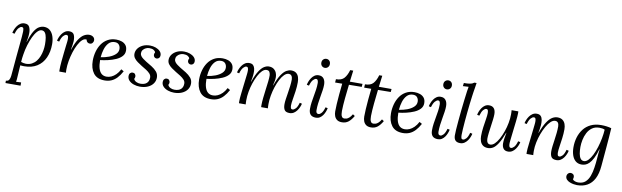

<svg xmlns="http://www.w3.org/2000/svg" viewBox="-55 -1427 7674 2370"><g transform="rotate(10 3782.0 -242.0)"><path d="M42 255V225Q70 225 81.5 206Q93 187 96.5 155.5Q100 124 103 85Q110 -1 117.5 -81.5Q125 -162 131.5 -228.5Q138 -295 142 -342Q146 -389 146 -408Q146 -428 142.5 -444.5Q139 -461 119 -461Q103 -461 82.5 -439Q62 -417 47 -364L18 -370Q21 -388 30.5 -411.5Q40 -435 56 -458Q72 -481 95 -496Q118 -511 148 -511Q193 -511 208.5 -479.5Q224 -448 224 -406Q224 -376 219.5 -345.5Q215 -315 210 -292H213Q241 -384 270.5 -431Q300 -478 331 -494.5Q362 -511 391 -511Q437 -511 467 -484.5Q497 -458 511.5 -414Q526 -370 526 -317Q526 -220 492.5 -146Q459 -72 393.5 -30.5Q328 11 231 11Q218 11 206.5 10Q195 9 184 8Q179 84 176.5 125.5Q174 167 172.5 186.5Q171 206 168 217Q184 216 199.5 215.5Q215 215 231 214V255ZM248 -23Q290 -23 322 -40Q354 -57 376.5 -85.5Q399 -114 413 -150Q427 -186 433.5 -224.5Q440 -263 440 -299Q440 -345 434 -382.5Q428 -420 413 -442Q398 -464 370 -464Q343 -464 316 -435Q289 -406 266 -357.5Q243 -309 225 -250Q207 -191 198 -130Q194 -108 191.5 -84.5Q189 -61 187 -35Q203 -30 217.5 -26.5Q232 -23 248 -23Z M672 0Q671 -7 671 -12.5Q671 -18 671 -26Q671 -43 672 -66.5Q673 -90 676.5 -129Q680 -168 687 -231Q694 -296 698 -329Q702 -362 704 -377.5Q706 -393 706 -403Q707 -423 703.5 -442Q700 -461 679 -461Q663 -461 642 -439Q621 -417 606 -364L578 -370Q581 -388 590.5 -411.5Q600 -435 616 -458Q632 -481 655 -496Q678 -511 708 -511Q753 -511 768 -480Q783 -449 781 -397Q780 -375 775.5 -348.5Q771 -322 766 -293H769Q798 -380 829.5 -427Q861 -474 893.5 -492.5Q926 -511 958 -511Q988 -511 1008 -495.5Q1028 -480 1028 -453Q1028 -435 1015.5 -420Q1003 -405 982 -405Q964 -405 951 -416Q938 -427 936 -447Q908 -453 881.5 -429Q855 -405 831.5 -360.5Q808 -316 790.5 -261Q773 -206 763 -149Q753 -92 753 -43Q753 -28 753.5 -20.5Q754 -13 755 0Z M1298 -511Q1334 -511 1366 -500Q1398 -489 1418 -464Q1438 -439 1438 -396Q1438 -355 1410 -325Q1382 -295 1337 -275.5Q1292 -256 1241 -244Q1190 -232 1143 -227Q1143 -165 1155.5 -123Q1168 -81 1193 -60Q1218 -39 1257 -39Q1286 -39 1315.5 -52Q1345 -65 1372 -91.5Q1399 -118 1421 -160L1454 -141Q1426 -89 1394 -55Q1362 -21 1324 -5Q1286 11 1240 11Q1145 11 1100 -48.5Q1055 -108 1055 -205Q1055 -263 1070 -318Q1085 -373 1115 -416.5Q1145 -460 1191 -485.5Q1237 -511 1298 -511ZM1284 -477Q1238 -477 1208.5 -446Q1179 -415 1163.5 -366Q1148 -317 1144 -263Q1197 -270 1245 -288Q1293 -306 1324 -334.5Q1355 -363 1355 -401Q1355 -433 1337.5 -455Q1320 -477 1284 -477Z M1683 11Q1643 11 1606 -1.5Q1569 -14 1546 -38Q1523 -62 1523 -96Q1523 -118 1535.5 -131.5Q1548 -145 1566 -145Q1586 -145 1596.5 -132Q1607 -119 1607 -103Q1607 -96 1605 -88Q1603 -80 1598 -72Q1606 -50 1630 -38Q1654 -26 1681 -26Q1735 -26 1762 -51Q1789 -76 1789 -121Q1789 -148 1770 -169Q1751 -190 1722 -208.5Q1693 -227 1662 -245Q1633 -263 1606.5 -282Q1580 -301 1563.5 -324Q1547 -347 1547 -376Q1547 -413 1569 -443.5Q1591 -474 1630 -492.5Q1669 -511 1720 -511Q1758 -511 1791.5 -499Q1825 -487 1846.5 -465Q1868 -443 1868 -413Q1868 -392 1856 -379.5Q1844 -367 1826 -367Q1808 -367 1797 -379Q1786 -391 1786 -407Q1786 -415 1788 -422.5Q1790 -430 1795 -438Q1790 -455 1770.5 -466.5Q1751 -478 1717 -478Q1695 -478 1674 -468Q1653 -458 1639 -440.5Q1625 -423 1625 -399Q1625 -380 1636.5 -364Q1648 -348 1667 -334Q1686 -320 1708 -306Q1744 -285 1782 -261.5Q1820 -238 1845.5 -208Q1871 -178 1871 -135Q1871 -93 1847.5 -60Q1824 -27 1781.5 -8Q1739 11 1683 11Z M2111 11Q2071 11 2034 -1.5Q1997 -14 1974 -38Q1951 -62 1951 -96Q1951 -118 1963.5 -131.5Q1976 -145 1994 -145Q2014 -145 2024.5 -132Q2035 -119 2035 -103Q2035 -96 2033 -88Q2031 -80 2026 -72Q2034 -50 2058 -38Q2082 -26 2109 -26Q2163 -26 2190 -51Q2217 -76 2217 -121Q2217 -148 2198 -169Q2179 -190 2150 -208.5Q2121 -227 2090 -245Q2061 -263 2034.5 -282Q2008 -301 1991.5 -324Q1975 -347 1975 -376Q1975 -413 1997 -443.5Q2019 -474 2058 -492.5Q2097 -511 2148 -511Q2186 -511 2219.5 -499Q2253 -487 2274.5 -465Q2296 -443 2296 -413Q2296 -392 2284 -379.5Q2272 -367 2254 -367Q2236 -367 2225 -379Q2214 -391 2214 -407Q2214 -415 2216 -422.5Q2218 -430 2223 -438Q2218 -455 2198.5 -466.5Q2179 -478 2145 -478Q2123 -478 2102 -468Q2081 -458 2067 -440.5Q2053 -423 2053 -399Q2053 -380 2064.5 -364Q2076 -348 2095 -334Q2114 -320 2136 -306Q2172 -285 2210 -261.5Q2248 -238 2273.5 -208Q2299 -178 2299 -135Q2299 -93 2275.5 -60Q2252 -27 2209.5 -8Q2167 11 2111 11Z M2631 -511Q2667 -511 2699 -500Q2731 -489 2751 -464Q2771 -439 2771 -396Q2771 -355 2743 -325Q2715 -295 2670 -275.5Q2625 -256 2574 -244Q2523 -232 2476 -227Q2476 -165 2488.5 -123Q2501 -81 2526 -60Q2551 -39 2590 -39Q2619 -39 2648.5 -52Q2678 -65 2705 -91.5Q2732 -118 2754 -160L2787 -141Q2759 -89 2727 -55Q2695 -21 2657 -5Q2619 11 2573 11Q2478 11 2433 -48.5Q2388 -108 2388 -205Q2388 -263 2403 -318Q2418 -373 2448 -416.5Q2478 -460 2524 -485.5Q2570 -511 2631 -511ZM2617 -477Q2571 -477 2541.5 -446Q2512 -415 2496.5 -366Q2481 -317 2477 -263Q2530 -270 2578 -288Q2626 -306 2657 -334.5Q2688 -363 2688 -401Q2688 -433 2670.5 -455Q2653 -477 2617 -477Z M3559 11Q3512 11 3495.5 -14Q3479 -39 3479 -85Q3479 -113 3484.5 -151Q3490 -189 3497 -232Q3504 -275 3509.5 -319Q3515 -363 3515 -403Q3515 -415 3511 -429Q3507 -443 3497 -453.5Q3487 -464 3467 -464Q3439 -464 3412 -438Q3385 -412 3362 -368Q3339 -324 3321.5 -270.5Q3304 -217 3294 -160.5Q3284 -104 3284 -53Q3284 -38 3284.5 -25.5Q3285 -13 3286 0H3202Q3201 -7 3201 -12.5Q3201 -18 3201 -26Q3201 -64 3206.5 -116Q3212 -168 3219.5 -223Q3227 -278 3232.5 -327Q3238 -376 3237 -407Q3236 -424 3227 -444Q3218 -464 3189 -464Q3161 -464 3134.5 -438Q3108 -412 3085 -368Q3062 -324 3044 -270.5Q3026 -217 3016 -160.5Q3006 -104 3006 -53Q3006 -38 3006.5 -25.5Q3007 -13 3008 0H2924Q2923 -7 2923 -12.5Q2923 -18 2923 -26Q2923 -43 2924.5 -65.5Q2926 -88 2930.5 -125.5Q2935 -163 2942 -226Q2949 -285 2953 -318Q2957 -351 2959 -368.5Q2961 -386 2961.5 -395.5Q2962 -405 2962 -416Q2962 -434 2957 -447.5Q2952 -461 2935 -461Q2919 -461 2898 -439Q2877 -417 2862 -364L2834 -370Q2837 -388 2846.5 -411.5Q2856 -435 2872 -458Q2888 -481 2911 -496Q2934 -511 2964 -511Q2997 -511 3013 -494.5Q3029 -478 3034.5 -451.5Q3040 -425 3038 -394Q3037 -366 3032 -337.5Q3027 -309 3023 -288H3026Q3058 -379 3089.5 -427Q3121 -475 3151.5 -493Q3182 -511 3209 -511Q3249 -511 3272.5 -492.5Q3296 -474 3306 -448Q3316 -422 3316 -397Q3316 -369 3312 -349Q3308 -329 3299 -291H3302Q3335 -382 3367.5 -429.5Q3400 -477 3431 -494Q3462 -511 3489 -511Q3529 -511 3552 -493Q3575 -475 3584.5 -445.5Q3594 -416 3594 -381Q3594 -326 3586 -268.5Q3578 -211 3569.5 -162.5Q3561 -114 3561 -85Q3561 -67 3565.5 -53Q3570 -39 3588 -39Q3605 -39 3626 -60.5Q3647 -82 3662 -136L3690 -129Q3687 -112 3677 -88Q3667 -64 3651 -41.5Q3635 -19 3612 -4Q3589 11 3559 11Z M3835 -511Q3877 -511 3898 -482.5Q3919 -454 3919 -407Q3919 -377 3913.5 -338.5Q3908 -300 3900 -256Q3892 -212 3886.5 -167.5Q3881 -123 3881 -81Q3881 -61 3888.5 -50Q3896 -39 3912 -39Q3929 -39 3949.5 -61Q3970 -83 3985 -136L4013 -130Q4009 -109 3999.5 -84.5Q3990 -60 3975 -38.5Q3960 -17 3938.5 -3Q3917 11 3889 11Q3843 11 3821 -13Q3799 -37 3799 -83Q3799 -127 3805 -168.5Q3811 -210 3818.5 -250.5Q3826 -291 3832 -332Q3838 -373 3838 -416Q3838 -429 3832.5 -445Q3827 -461 3810 -461Q3794 -461 3773 -439Q3752 -417 3737 -364L3709 -370Q3712 -388 3721 -411.5Q3730 -435 3745.5 -458Q3761 -481 3783 -496Q3805 -511 3835 -511ZM3892 -727Q3915 -727 3930 -711.5Q3945 -696 3945 -670Q3945 -645 3929 -629.5Q3913 -614 3891 -614Q3869 -614 3853.5 -629.5Q3838 -645 3838 -670Q3838 -696 3854 -711.5Q3870 -727 3892 -727Z M4243 -641 4225 -500H4384L4381 -462L4221 -460Q4217 -418 4211.5 -373.5Q4206 -329 4202 -285Q4198 -241 4195 -200.5Q4192 -160 4192 -127Q4192 -108 4194.5 -87.5Q4197 -67 4207 -53.5Q4217 -40 4239 -40Q4249 -40 4263.5 -44Q4278 -48 4296 -63Q4314 -78 4333 -110L4359 -93Q4330 -42 4296.5 -15.5Q4263 11 4215 11Q4176 11 4153.5 -5.5Q4131 -22 4121 -49Q4111 -76 4111 -107Q4111 -145 4114 -199.5Q4117 -254 4123 -320.5Q4129 -387 4137 -459L4048 -458L4051 -500Q4120 -500 4153 -537Q4186 -574 4205 -641Z M4607 -641 4589 -500H4748L4745 -462L4585 -460Q4581 -418 4575.5 -373.5Q4570 -329 4566 -285Q4562 -241 4559 -200.5Q4556 -160 4556 -127Q4556 -108 4558.5 -87.5Q4561 -67 4571 -53.5Q4581 -40 4603 -40Q4613 -40 4627.5 -44Q4642 -48 4660 -63Q4678 -78 4697 -110L4723 -93Q4694 -42 4660.5 -15.5Q4627 11 4579 11Q4540 11 4517.5 -5.5Q4495 -22 4485 -49Q4475 -76 4475 -107Q4475 -145 4478 -199.5Q4481 -254 4487 -320.5Q4493 -387 4501 -459L4412 -458L4415 -500Q4484 -500 4517 -537Q4550 -574 4569 -641Z M5036 -511Q5072 -511 5104 -500Q5136 -489 5156 -464Q5176 -439 5176 -396Q5176 -355 5148 -325Q5120 -295 5075 -275.5Q5030 -256 4979 -244Q4928 -232 4881 -227Q4881 -165 4893.5 -123Q4906 -81 4931 -60Q4956 -39 4995 -39Q5024 -39 5053.5 -52Q5083 -65 5110 -91.5Q5137 -118 5159 -160L5192 -141Q5164 -89 5132 -55Q5100 -21 5062 -5Q5024 11 4978 11Q4883 11 4838 -48.5Q4793 -108 4793 -205Q4793 -263 4808 -318Q4823 -373 4853 -416.5Q4883 -460 4929 -485.5Q4975 -511 5036 -511ZM5022 -477Q4976 -477 4946.5 -446Q4917 -415 4901.5 -366Q4886 -317 4882 -263Q4935 -270 4983 -288Q5031 -306 5062 -334.5Q5093 -363 5093 -401Q5093 -433 5075.5 -455Q5058 -477 5022 -477Z M5364 -511Q5406 -511 5427 -482.5Q5448 -454 5448 -407Q5448 -377 5442.5 -338.5Q5437 -300 5429 -256Q5421 -212 5415.5 -167.5Q5410 -123 5410 -81Q5410 -61 5417.5 -50Q5425 -39 5441 -39Q5458 -39 5478.5 -61Q5499 -83 5514 -136L5542 -130Q5538 -109 5528.5 -84.5Q5519 -60 5504 -38.5Q5489 -17 5467.5 -3Q5446 11 5418 11Q5372 11 5350 -13Q5328 -37 5328 -83Q5328 -127 5334 -168.5Q5340 -210 5347.5 -250.5Q5355 -291 5361 -332Q5367 -373 5367 -416Q5367 -429 5361.5 -445Q5356 -461 5339 -461Q5323 -461 5302 -439Q5281 -417 5266 -364L5238 -370Q5241 -388 5250 -411.5Q5259 -435 5274.5 -458Q5290 -481 5312 -496Q5334 -511 5364 -511ZM5421 -727Q5444 -727 5459 -711.5Q5474 -696 5474 -670Q5474 -645 5458 -629.5Q5442 -614 5420 -614Q5398 -614 5382.5 -629.5Q5367 -645 5367 -670Q5367 -696 5383 -711.5Q5399 -727 5421 -727Z M5769 -755Q5766 -730 5760.5 -699Q5755 -668 5750.5 -638Q5746 -608 5743 -585Q5737 -543 5731 -489.5Q5725 -436 5719 -378.5Q5713 -321 5708.5 -266Q5704 -211 5701 -165.5Q5698 -120 5698 -91Q5698 -72 5702 -55.5Q5706 -39 5725 -39Q5742 -39 5762.5 -60.5Q5783 -82 5798 -136L5826 -129Q5823 -112 5813.5 -88Q5804 -64 5788 -41.5Q5772 -19 5749.5 -4Q5727 11 5697 11Q5656 11 5637 -9.5Q5618 -30 5617 -70Q5616 -95 5619.5 -144Q5623 -193 5628.5 -255.5Q5634 -318 5641 -386.5Q5648 -455 5656 -520Q5664 -585 5671 -638Q5676 -665 5677.5 -673.5Q5679 -682 5680 -692Q5662 -691 5644.5 -690Q5627 -689 5609 -688L5614 -728Q5658 -728 5682.5 -732Q5707 -736 5720 -742Q5733 -748 5741 -755Z M6046 11Q6006 11 5982 -7Q5958 -25 5947.5 -55Q5937 -85 5937 -119Q5937 -175 5945 -232Q5953 -289 5961 -337.5Q5969 -386 5969 -414Q5969 -433 5964.5 -447Q5960 -461 5942 -461Q5926 -461 5906.5 -439Q5887 -417 5872 -364L5844 -370Q5847 -388 5856 -411.5Q5865 -435 5880.5 -458Q5896 -481 5918.5 -496Q5941 -511 5971 -511Q6011 -511 6031.5 -486Q6052 -461 6052 -414Q6052 -386 6047 -345Q6042 -304 6035.5 -259.5Q6029 -215 6024 -173Q6019 -131 6019 -99Q6019 -88 6022.5 -73Q6026 -58 6036.5 -47Q6047 -36 6066 -36Q6094 -36 6121 -62Q6148 -88 6172 -132Q6196 -176 6215 -229.5Q6234 -283 6244.5 -339.5Q6255 -396 6255 -447Q6255 -462 6254.5 -474.5Q6254 -487 6253 -500H6337Q6338 -493 6338 -487.5Q6338 -482 6338 -474Q6338 -457 6336 -433.5Q6334 -410 6330 -371.5Q6326 -333 6318 -270Q6311 -212 6307.5 -179Q6304 -146 6302 -129.5Q6300 -113 6299.5 -104Q6299 -95 6299 -84Q6299 -66 6304.5 -53Q6310 -40 6326 -40Q6343 -40 6363.5 -61.5Q6384 -83 6399 -136L6427 -130Q6424 -112 6414.5 -88.5Q6405 -65 6389 -42Q6373 -19 6350 -4Q6327 11 6297 11Q6257 11 6238.5 -14Q6220 -39 6220 -79Q6220 -108 6225.5 -142Q6231 -176 6238 -213H6235Q6201 -122 6170 -73.5Q6139 -25 6109 -7Q6079 11 6046 11Z M6904 11Q6857 11 6840 -14Q6823 -39 6823 -85Q6823 -113 6827.5 -151Q6832 -189 6838.5 -232Q6845 -275 6849.5 -319Q6854 -363 6854 -403Q6854 -415 6850.5 -429Q6847 -443 6837 -453.5Q6827 -464 6807 -464Q6779 -464 6751 -438Q6723 -412 6698 -368Q6673 -324 6653 -270.5Q6633 -217 6621.5 -160.5Q6610 -104 6610 -53Q6610 -38 6610.5 -25.5Q6611 -13 6612 0H6528Q6527 -7 6527 -12.5Q6527 -18 6527 -26Q6527 -43 6529 -65.5Q6531 -88 6535.5 -125.5Q6540 -163 6547 -226Q6554 -285 6557.5 -318Q6561 -351 6563 -368.5Q6565 -386 6565.5 -395.5Q6566 -405 6566 -416Q6566 -434 6561 -447.5Q6556 -461 6539 -461Q6523 -461 6502 -439Q6481 -417 6466 -364L6438 -370Q6441 -388 6450.5 -411.5Q6460 -435 6476 -458Q6492 -481 6515 -496Q6538 -511 6568 -511Q6602 -511 6618.5 -492.5Q6635 -474 6639.5 -445Q6644 -416 6642 -383Q6640 -355 6635.5 -329Q6631 -303 6627 -283H6630Q6664 -374 6697 -423.5Q6730 -473 6762.5 -492Q6795 -511 6827 -511Q6867 -511 6891 -493Q6915 -475 6925.5 -445.5Q6936 -416 6936 -381Q6936 -326 6928.5 -268.5Q6921 -211 6913.5 -162.5Q6906 -114 6906 -85Q6906 -67 6910.5 -53Q6915 -39 6933 -39Q6950 -39 6970.5 -60.5Q6991 -82 7006 -136L7034 -129Q7031 -112 7021.5 -88Q7012 -64 6996 -41.5Q6980 -19 6957 -4Q6934 11 6904 11Z M7208 271Q7190 271 7165.5 267Q7141 263 7117 253.5Q7093 244 7077 227.5Q7061 211 7060 187Q7060 173 7066 161.5Q7072 150 7083 143Q7094 136 7107 136Q7125 136 7138.5 147.5Q7152 159 7152 182Q7152 194 7146 208Q7156 223 7176.5 229.5Q7197 236 7215 236Q7272 236 7305.5 206Q7339 176 7357 126.5Q7375 77 7383 19Q7392 -40 7396 -101.5Q7400 -163 7407 -213H7404Q7383 -141 7360 -96.5Q7337 -52 7313 -28.5Q7289 -5 7265.5 3Q7242 11 7219 11Q7173 11 7143 -14.5Q7113 -40 7098.5 -84Q7084 -128 7084 -183Q7084 -248 7101.5 -306.5Q7119 -365 7154.5 -411.5Q7190 -458 7245.5 -484.5Q7301 -511 7376 -511Q7410 -511 7444.5 -506.5Q7479 -502 7503 -494Q7499 -434 7494.5 -372Q7490 -310 7484.5 -249Q7479 -188 7474 -129Q7469 -70 7464 -14Q7456 83 7423.5 146Q7391 209 7336.5 240Q7282 271 7208 271ZM7240 -36Q7268 -36 7294.5 -63.5Q7321 -91 7343.5 -136.5Q7366 -182 7383.5 -238Q7401 -294 7412 -352.5Q7423 -411 7426 -462Q7413 -469 7395.5 -472Q7378 -475 7360 -475Q7305 -475 7268 -448.5Q7231 -422 7209 -379.5Q7187 -337 7177.5 -289.5Q7168 -242 7168 -200Q7168 -154 7174.5 -117Q7181 -80 7197 -58Q7213 -36 7240 -36Z"/></g></svg>

Font: Lora Italic
Style: Italic
Weight: 400
Italic angle: -3°
Designer: Olga Karpushina, Alexei Vanyashin (Cyrillic)
Foundry: Cyreal
Version: Version 2.210; ttfautohint (v1.8.1.43-b0c9)